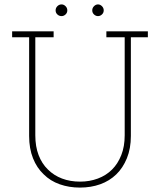

<svg xmlns="http://www.w3.org/2000/svg" viewBox="-20 -842 725 870"><path d="M507 -52Q537 -81 555 -125Q573 -169 573 -226V-673H650V-700H462V-673H545V-229Q545 -178 529.5 -139Q514 -100 488 -74Q461 -47 423.5 -33Q386 -19 343 -19Q298 -19 261 -33Q224 -47 197 -74Q170 -100 155 -139Q140 -178 140 -229V-673H223V-700H35V-673H112V-226Q112 -169 129.5 -125Q147 -81 178 -52Q208 -22 250.5 -7Q293 8 342 8Q392 8 434 -7Q476 -22 507 -52ZM450 -795Q450 -806 442 -814Q434 -822 424 -822Q414 -822 406 -814Q398 -806 398 -795Q398 -784 406 -776.5Q414 -769 424 -769Q434 -769 442 -776.5Q450 -784 450 -795ZM285 -795Q285 -806 277 -814Q269 -822 259 -822Q248 -822 240 -814Q232 -806 232 -795Q232 -784 240 -776.5Q248 -769 259 -769Q269 -769 277 -776.5Q285 -784 285 -795Z"/></svg>

Font: Josefin Slab Thin Light
Style: Regular
Weight: 300
Version: Version 2.000